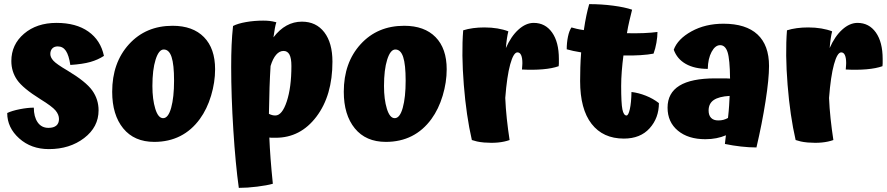

<svg xmlns="http://www.w3.org/2000/svg" viewBox="-20 -678 4303 931"><path d="M307 -336Q397 -282 427.5 -239Q458 -196 458 -143Q458 -62 388 -8.5Q318 45 217 45Q131 45 73 -7Q15 -59 15 -130Q38 -141 76 -148.5Q114 -156 144 -156Q144 -112 162.5 -85Q181 -58 215 -58Q240 -58 253 -69Q266 -80 266 -101Q266 -122 249.5 -142Q233 -162 176 -197Q91 -250 63 -290.5Q35 -331 35 -382Q35 -462 96.5 -514.5Q158 -567 254 -567Q349 -567 408.5 -525Q468 -483 484 -407Q455 -388 418 -377.5Q381 -367 321 -363Q314 -410 299.5 -431.5Q285 -453 260 -453Q243 -453 233.5 -443Q224 -433 224 -416Q224 -400 239 -383.5Q254 -367 307 -336Z M524 -233Q524 -374 605.5 -463.5Q687 -553 817 -553Q915 -553 969 -498Q1023 -443 1023 -342Q1023 -279 1003.5 -214Q984 -149 949 -101Q909 -46 853.5 -18Q798 10 728 10Q631 10 577.5 -55.5Q524 -121 524 -233ZM824 -287Q824 -365 812 -401.5Q800 -438 774 -438Q750 -438 734.5 -389Q719 -340 719 -261Q719 -196 733 -150.5Q747 -105 771 -105Q796 -105 810 -155.5Q824 -206 824 -287Z M1284 -126Q1292 -122 1299.5 -120Q1307 -118 1315 -118Q1348 -118 1370.5 -186Q1393 -254 1393 -358Q1393 -396 1383.5 -413.5Q1374 -431 1355 -431Q1335 -431 1319 -412.5Q1303 -394 1292 -358Q1289 -311 1287 -254.5Q1285 -198 1284 -126ZM1286 -11Q1288 38 1292 91.5Q1296 145 1303 213Q1275 221 1227 227Q1179 233 1138 233Q1122 119 1111.5 -46.5Q1101 -212 1101 -353Q1101 -412 1103 -459Q1105 -506 1110 -552Q1133 -564 1173 -571Q1213 -578 1256 -578Q1273 -578 1287 -576.5Q1301 -575 1320 -570Q1316 -558 1313 -541.5Q1310 -525 1306 -497Q1335 -535 1369.5 -554Q1404 -573 1444 -573Q1513 -573 1552.5 -521.5Q1592 -470 1592 -379Q1592 -215 1514.5 -112.5Q1437 -10 1317 -10Q1304 -10 1297.5 -10Q1291 -10 1286 -11Z M1647 -233Q1647 -374 1728.5 -463.5Q1810 -553 1940 -553Q2038 -553 2092 -498Q2146 -443 2146 -342Q2146 -279 2126.5 -214Q2107 -149 2072 -101Q2032 -46 1976.5 -18Q1921 10 1851 10Q1754 10 1700.5 -55.5Q1647 -121 1647 -233ZM1947 -287Q1947 -365 1935 -401.5Q1923 -438 1897 -438Q1873 -438 1857.5 -389Q1842 -340 1842 -261Q1842 -196 1856 -150.5Q1870 -105 1894 -105Q1919 -105 1933 -155.5Q1947 -206 1947 -287Z M2430 -203Q2432 -154 2437.5 -102.5Q2443 -51 2451 1Q2426 10 2395 13Q2364 16 2327 13Q2306 11 2293 8Q2280 5 2268 1Q2241 -116 2229 -266.5Q2217 -417 2226 -531Q2248 -538 2274 -541.5Q2300 -545 2329 -545Q2363 -545 2392.5 -540Q2422 -535 2445 -526Q2441 -511 2438 -490.5Q2435 -470 2433 -445Q2458 -502 2494 -534.5Q2530 -567 2568 -567Q2624 -567 2657 -520.5Q2690 -474 2690 -392Q2690 -378 2690 -370.5Q2690 -363 2689 -357Q2658 -346 2611.5 -342Q2565 -338 2511 -341Q2512 -356 2512.5 -361.5Q2513 -367 2513 -372Q2513 -397 2507 -410.5Q2501 -424 2489 -424Q2470 -424 2454 -366Q2438 -308 2430 -203Z M3042 -232Q3076 -228 3111.5 -214Q3147 -200 3175 -178Q3175 -106 3130 -56Q3085 -6 3005 -6Q2904 -6 2848.5 -77.5Q2793 -149 2793 -285Q2793 -317 2794 -351.5Q2795 -386 2798 -424Q2778 -427 2760 -431Q2742 -435 2728 -439Q2728 -471 2734 -500Q2740 -529 2751 -545Q2761 -542 2775.5 -538.5Q2790 -535 2811 -532Q2817 -573 2823.5 -603.5Q2830 -634 2837 -658Q2897 -658 2953.5 -650.5Q3010 -643 3045 -631Q3039 -607 3032 -577.5Q3025 -548 3020 -517Q3062 -516 3100.5 -517.5Q3139 -519 3168 -523Q3168 -500 3163 -471Q3158 -442 3149 -418Q3124 -413 3085 -410.5Q3046 -408 3003 -409Q2998 -371 2995 -333Q2992 -295 2992 -261Q2992 -177 2998 -147.5Q3004 -118 3018 -118Q3027 -118 3034 -148.5Q3041 -179 3042 -232Z M3709 -358Q3709 -295 3692 -186.5Q3675 -78 3648 37Q3613 37 3573 32.5Q3533 28 3495 20Q3497 3 3498 -6Q3499 -15 3500 -22Q3479 -13 3454 -8Q3429 -3 3400 -3Q3317 -3 3267 -44.5Q3217 -86 3217 -156Q3217 -227 3274.5 -262.5Q3332 -298 3448 -298Q3486 -298 3499 -298Q3512 -298 3520 -297Q3519 -391 3508 -425Q3497 -459 3472 -459Q3448 -459 3430.5 -426.5Q3413 -394 3412 -344Q3348 -344 3305.5 -368Q3263 -392 3247 -437Q3266 -489 3333 -526Q3400 -563 3488 -563Q3597 -563 3653 -511Q3709 -459 3709 -358ZM3416 -142Q3416 -119 3428 -106.5Q3440 -94 3463 -94Q3477 -94 3488 -97Q3499 -100 3510 -106Q3514 -141 3515.5 -166.5Q3517 -192 3518 -213Q3466 -210 3441 -193Q3416 -176 3416 -142Z M4000 -203Q4002 -154 4007.5 -102.5Q4013 -51 4021 1Q3996 10 3965 13Q3934 16 3897 13Q3876 11 3863 8Q3850 5 3838 1Q3811 -116 3799 -266.5Q3787 -417 3796 -531Q3818 -538 3844 -541.5Q3870 -545 3899 -545Q3933 -545 3962.5 -540Q3992 -535 4015 -526Q4011 -511 4008 -490.5Q4005 -470 4003 -445Q4028 -502 4064 -534.5Q4100 -567 4138 -567Q4194 -567 4227 -520.5Q4260 -474 4260 -392Q4260 -378 4260 -370.5Q4260 -363 4259 -357Q4228 -346 4181.5 -342Q4135 -338 4081 -341Q4082 -356 4082.5 -361.5Q4083 -367 4083 -372Q4083 -397 4077 -410.5Q4071 -424 4059 -424Q4040 -424 4024 -366Q4008 -308 4000 -203Z"/></svg>

Font: Atma
Style: Bold
Weight: 700
Designer: Gregori Vincens, Jeremie Hornus, Riccardo Olocco, Yoann Minet.
Foundry: black foundry
Version: Version 1.102;PS 1.100;hotconv 1.0.86;makeotf.lib2.5.63406